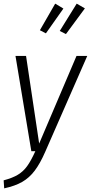

<svg xmlns="http://www.w3.org/2000/svg" viewBox="-32 -830 499 1054"><path d="M216 4Q188 68 158.5 107Q129 146 90 168.5Q51 191 -9 204L-12 160Q37 147 66.5 129Q96 111 117 82Q138 53 162 0H140L53 -523H111L183 -42L388 -523H447ZM271 -810 316 -783 220 -647 187 -664ZM389 -810 434 -784 330 -643 296 -660Z"/></svg>

Font: Fira Sans Condensed Light
Style: Italic
Weight: 300
Width: 3
Italic angle: -8°
Designer: Carrois Corporate & Edenspiekermann AG
Foundry: Carrois Corporate GbR & Edenspiekermann AG
Version: Version 4.203